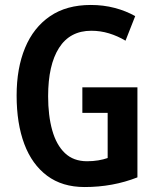

<svg xmlns="http://www.w3.org/2000/svg" viewBox="-20 -744 630 774"><path d="M312 -392H534V-29Q435 10 321 10Q231 10 170 -35.5Q109 -81 78 -163.5Q47 -246 47 -359Q47 -469 81 -551Q115 -633 181.5 -678.5Q248 -724 346 -724Q397 -724 442.5 -712Q488 -700 525 -679L486 -580Q454 -599 419.5 -609.5Q385 -620 348 -620Q262 -620 218 -551Q174 -482 174 -356Q174 -278 190.5 -219Q207 -160 241.5 -127Q276 -94 331 -94Q355 -94 376 -97.5Q397 -101 414 -107V-289H312Z"/></svg>

Font: Noto Sans Disp Cond SemBd
Style: Regular
Weight: 600
Width: 3
Designer: Monotype Design Team
Foundry: Monotype Imaging Inc.
Version: Version 2.000;GOOG;noto-source:20170915:90ef993387c0; ttfaut